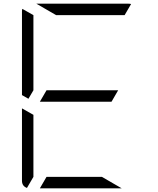

<svg xmlns="http://www.w3.org/2000/svg" viewBox="-20 -1020 856 1040"><path d="M584 -469H408H196L232 -531H408H620ZM161 -531 134 -485 99 -505V-959Q99 -968 101 -972L161 -938V-735ZM532 -62 639 0H408H196L232 -62H408ZM126 -2Q99 -12 99 -41V-433L161 -398V-265V-62ZM284 -938 177 -1000H408H676Q686 -1000 690 -998L655 -938H408Z"/></svg>

Font: DSEG7 Modern Mini
Style: Light
Weight: 300
Designer: Keshikan(Twitter:@keshinomi_88pro)
Version: Version 0.46